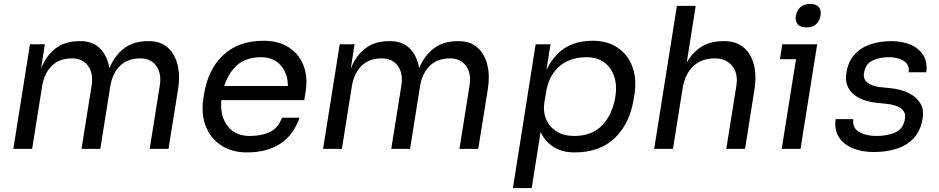

<svg xmlns="http://www.w3.org/2000/svg" viewBox="-20 -760 4795 980"><path d="M144 0H48L133 -534H209L173 -305H161Q172 -376 199 -431.5Q226 -487 271.5 -518.5Q317 -550 386 -550H390Q450 -550 486 -517Q522 -484 535 -428.5Q548 -373 537 -305H509Q520 -377 547.5 -432Q575 -487 621 -518.5Q667 -550 736 -550H740Q800 -550 836.5 -517Q873 -484 886.5 -428.5Q900 -373 889 -305L840 0H744L796 -326Q802 -365 792 -395.5Q782 -426 757.5 -444Q733 -462 697 -462Q631 -462 592.5 -424Q554 -386 543 -320L492 0H396L448 -326Q454 -365 444 -395.5Q434 -426 409.5 -444Q385 -462 349 -462Q283 -462 244.5 -424Q206 -386 195 -320Z M1241 18Q1163 18 1108.5 -18Q1054 -54 1030 -116.5Q1006 -179 1018 -258L1021 -276Q1041 -405 1119 -478.5Q1197 -552 1326 -552Q1401 -552 1453.5 -518.5Q1506 -485 1529 -426.5Q1552 -368 1540 -292L1533 -249H1059L1070 -321H1474L1446 -282Q1455 -335 1441 -377Q1427 -419 1394.5 -443.5Q1362 -468 1312 -468Q1224 -468 1175 -412.5Q1126 -357 1112 -267Q1103 -210 1117 -164.5Q1131 -119 1166.5 -92.5Q1202 -66 1255 -66Q1314 -66 1357 -86Q1400 -106 1419 -159H1509Q1476 -67 1407.5 -24.5Q1339 18 1241 18Z M1725 0H1629L1714 -534H1790L1754 -305H1742Q1753 -376 1780 -431.5Q1807 -487 1852.5 -518.5Q1898 -550 1967 -550H1971Q2031 -550 2067 -517Q2103 -484 2116 -428.5Q2129 -373 2118 -305H2090Q2101 -377 2128.5 -432Q2156 -487 2202 -518.5Q2248 -550 2317 -550H2321Q2381 -550 2417.5 -517Q2454 -484 2467.5 -428.5Q2481 -373 2470 -305L2421 0H2325L2377 -326Q2383 -365 2373 -395.5Q2363 -426 2338.5 -444Q2314 -462 2278 -462Q2212 -462 2173.5 -424Q2135 -386 2124 -320L2073 0H1977L2029 -326Q2035 -365 2025 -395.5Q2015 -426 1990.5 -444Q1966 -462 1930 -462Q1864 -462 1825.5 -424Q1787 -386 1776 -320Z M2694 200H2598L2714 -534H2790L2753 -303L2736 -305Q2760 -418 2826 -485Q2892 -552 3005 -552Q3081 -552 3133.5 -516Q3186 -480 3208.5 -417.5Q3231 -355 3218 -276L3215 -258Q3195 -129 3118 -55.5Q3041 18 2912 18Q2844 18 2798 -15Q2752 -48 2731.5 -105Q2711 -162 2719 -235L2750 -155ZM2911 -66Q3001 -66 3053.5 -120.5Q3106 -175 3121 -267Q3130 -324 3115 -369.5Q3100 -415 3064 -441.5Q3028 -468 2974 -468Q2888 -468 2834 -420.5Q2780 -373 2767 -287L2759 -241Q2751 -190 2768 -150.5Q2785 -111 2822 -88.5Q2859 -66 2911 -66Z M3415 0H3319L3435 -730H3531L3462 -294H3438Q3450 -369 3478 -426.5Q3506 -484 3553.5 -517Q3601 -550 3672 -550H3676Q3738 -550 3776 -517.5Q3814 -485 3828 -429.5Q3842 -374 3831 -305L3783 0H3687L3739 -325Q3745 -365 3733.5 -395.5Q3722 -426 3695 -444Q3668 -462 3629 -462Q3559 -462 3517 -420.5Q3475 -379 3464 -308Z M4066 0H3970L4055 -534H4151ZM4139 -458H3961L3973 -534H4151ZM4096 -620Q4064 -620 4051 -637Q4038 -654 4042 -680Q4047 -706 4065 -723Q4083 -740 4115 -740Q4147 -740 4160 -723Q4173 -706 4168 -680Q4164 -654 4146 -637Q4128 -620 4096 -620Z M4440 16Q4379 16 4332 -3.5Q4285 -23 4261.5 -60.5Q4238 -98 4245 -152H4335Q4330 -107 4365 -86.5Q4400 -66 4453 -66Q4509 -66 4550 -84Q4591 -102 4599 -154Q4603 -179 4591 -194.5Q4579 -210 4556.5 -218.5Q4534 -227 4505 -230L4448 -236Q4400 -242 4364 -260.5Q4328 -279 4310.5 -311Q4293 -343 4300 -387Q4309 -445 4340.5 -480.5Q4372 -516 4420.5 -533Q4469 -550 4530 -550Q4586 -550 4628.5 -531.5Q4671 -513 4693 -477.5Q4715 -442 4708 -391H4618Q4623 -430 4593 -449Q4563 -468 4517 -468Q4468 -468 4432.5 -450.5Q4397 -433 4390 -387Q4385 -356 4407.5 -338.5Q4430 -321 4466 -316L4524 -310Q4577 -305 4617 -285.5Q4657 -266 4677 -233.5Q4697 -201 4689 -154Q4679 -93 4644.5 -55.5Q4610 -18 4557.5 -1Q4505 16 4440 16Z"/></svg>

Font: Sora Variable Italic
Style: Regular
Weight: 400
Designer: Jonathan Barnbrook, Julián Moncada
Foundry: Barnbrook Fonts
Version: Version 2.000